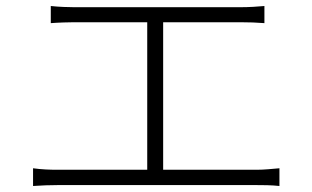

<svg xmlns="http://www.w3.org/2000/svg" viewBox="-20 -671 1040 639"><path d="M523 -106V-597H779C807 -597 837 -596 860 -594V-651C838 -649 810 -647 779 -647H227C210 -647 175 -648 149 -651V-594C174 -596 212 -597 227 -597H470V-106H172C146 -106 118 -107 90 -111V-52C119 -54 146 -55 172 -55H834C851 -55 884 -55 910 -52V-111C885 -109 861 -106 834 -106Z"/></svg>

Font: Noto Sans T Chinese Light
Style: Regular
Weight: 300
Designer: Ryoko NISHIZUKA (kana & ideographs); Paul D. Hunt (Latin, Greek & Cyrillic); Wenlong ZHANG (bopomofo); Sandoll Communica
Foundry: Adobe Systems Incorporated
Version: Version 1.000;PS 1;hotconv 1.0.78;makeotf.lib2.5.61930